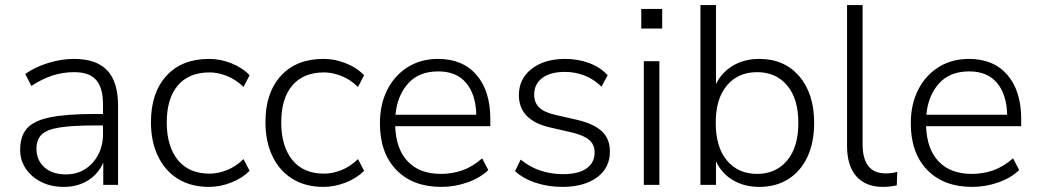

<svg xmlns="http://www.w3.org/2000/svg" viewBox="-20 -725 4069 753"><path d="M230 8Q181 8 142.5 -11Q104 -30 81.5 -63Q59 -96 59 -137Q59 -191 86 -221.5Q113 -252 177 -265Q241 -278 353 -278H384V-314Q384 -381 357 -411.5Q330 -442 271 -442Q227 -442 186.5 -429Q146 -416 103 -388L79 -435Q117 -462 169 -478Q221 -494 270 -494Q358 -494 400.5 -449Q443 -404 443 -311V0H385V-87Q365 -42 324.5 -17Q284 8 230 8ZM238 -41Q281 -41 313.5 -61.5Q346 -82 365 -118Q384 -154 384 -200V-233H354Q264 -233 213.5 -225Q163 -217 143 -197Q123 -177 123 -142Q123 -97 154 -69Q185 -41 238 -41Z M800 8Q729 8 678 -23.5Q627 -55 599.5 -112.5Q572 -170 572 -246Q572 -361 632.5 -427.5Q693 -494 800 -494Q844 -494 887 -477Q930 -460 959 -430L935 -384Q904 -414 869 -427.5Q834 -441 802 -441Q721 -441 677.5 -390Q634 -339 634 -245Q634 -151 677.5 -97.5Q721 -44 802 -44Q834 -44 869 -57.5Q904 -71 935 -101L959 -55Q930 -26 886.5 -9Q843 8 800 8Z M1249 8Q1178 8 1127 -23.5Q1076 -55 1048.5 -112.5Q1021 -170 1021 -246Q1021 -361 1081.5 -427.5Q1142 -494 1249 -494Q1293 -494 1336 -477Q1379 -460 1408 -430L1384 -384Q1353 -414 1318 -427.5Q1283 -441 1251 -441Q1170 -441 1126.5 -390Q1083 -339 1083 -245Q1083 -151 1126.5 -97.5Q1170 -44 1251 -44Q1283 -44 1318 -57.5Q1353 -71 1384 -101L1408 -55Q1379 -26 1335.5 -9Q1292 8 1249 8Z M1711 8Q1599 8 1534.5 -58.5Q1470 -125 1470 -241Q1470 -316 1499 -373Q1528 -430 1579.5 -462Q1631 -494 1698 -494Q1795 -494 1849 -431Q1903 -368 1903 -258V-230H1530Q1533 -140 1579.5 -91.5Q1626 -43 1709 -43Q1754 -43 1793.5 -57Q1833 -71 1871 -104L1895 -58Q1863 -27 1813 -9.5Q1763 8 1711 8ZM1699 -445Q1623 -445 1580.5 -397.5Q1538 -350 1531 -275H1848Q1846 -355 1808 -400Q1770 -445 1699 -445Z M2185 8Q2131 8 2081.5 -8Q2032 -24 2000 -54L2022 -99Q2059 -69 2101 -55.5Q2143 -42 2187 -42Q2249 -42 2280.5 -64.5Q2312 -87 2312 -127Q2312 -158 2291 -176Q2270 -194 2225 -205L2138 -225Q2015 -253 2015 -352Q2015 -416 2065 -455Q2115 -494 2197 -494Q2247 -494 2291 -477.5Q2335 -461 2363 -430L2339 -385Q2310 -414 2273 -428.5Q2236 -443 2196 -443Q2138 -443 2106.5 -419Q2075 -395 2075 -354Q2075 -323 2094 -304Q2113 -285 2156 -275L2243 -255Q2308 -240 2340 -210.5Q2372 -181 2372 -131Q2372 -66 2321 -29Q2270 8 2185 8Z M2495 -613V-690H2577V-613ZM2505 0V-485H2566V0Z M2958 8Q2899 8 2854.5 -18.5Q2810 -45 2788 -92V0H2727V-705H2788V-395Q2810 -441 2854.5 -467.5Q2899 -494 2958 -494Q3056 -494 3114.5 -426Q3173 -358 3173 -243Q3173 -166 3146.5 -109.5Q3120 -53 3071.5 -22.5Q3023 8 2958 8ZM2949 -43Q3023 -43 3067 -95.5Q3111 -148 3111 -243Q3111 -338 3067 -390Q3023 -442 2949 -442Q2875 -442 2831 -390Q2787 -338 2787 -243Q2787 -148 2831 -95.5Q2875 -43 2949 -43Z M3443 8Q3375 8 3338.5 -33.5Q3302 -75 3302 -153V-705H3363V-160Q3363 -45 3453 -45Q3478 -45 3499 -51L3497 2Q3468 8 3443 8Z M3793 8Q3681 8 3616.5 -58.5Q3552 -125 3552 -241Q3552 -316 3581 -373Q3610 -430 3661.5 -462Q3713 -494 3780 -494Q3877 -494 3931 -431Q3985 -368 3985 -258V-230H3612Q3615 -140 3661.5 -91.5Q3708 -43 3791 -43Q3836 -43 3875.5 -57Q3915 -71 3953 -104L3977 -58Q3945 -27 3895 -9.5Q3845 8 3793 8ZM3781 -445Q3705 -445 3662.5 -397.5Q3620 -350 3613 -275H3930Q3928 -355 3890 -400Q3852 -445 3781 -445Z"/></svg>

Font: Nunito Sans Light
Style: Regular
Weight: 300
Designer: Vernon Adams
Foundry: Vernon Adams
Version: Version 3.101; ttfautohint (v1.8.4.7-5d5b);gftools[0.9.27]